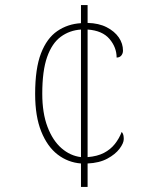

<svg xmlns="http://www.w3.org/2000/svg" viewBox="-20 -734 599 754"><path d="M298 -92Q247 -96 206.5 -127Q166 -158 142 -217.5Q118 -277 118 -365Q118 -465 141 -524.5Q164 -584 205 -612Q246 -640 298 -643V-714H324V-644Q368 -643 399 -627Q430 -611 446.5 -587Q463 -563 463 -535Q463 -529 461 -524Q459 -519 456 -515.5Q453 -512 448.5 -510Q444 -508 438 -508Q438 -548 410 -581Q382 -614 324 -618V-117Q362 -120 388 -133.5Q414 -147 431 -168.5Q448 -190 458 -216Q463 -210 464.5 -203.5Q466 -197 466 -188Q466 -172 449.5 -150Q433 -128 401.5 -111Q370 -94 324 -92V0H298ZM298 -618Q253 -615 218.5 -589.5Q184 -564 165 -510Q146 -456 146 -366Q146 -290 166.5 -236Q187 -182 221.5 -152Q256 -122 298 -117Z"/></svg>

Font: Noto Serif Thai Thin
Style: Regular
Weight: 250
Version: Version 2.001